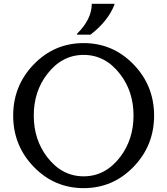

<svg xmlns="http://www.w3.org/2000/svg" viewBox="-20 -972 873 1002"><path d="M577.1 -952.1V-947.3Q543.9 -861.8 452.1 -791H382.3V-795.9Q459 -872.1 459 -952.1ZM676.8 -368.7Q676.8 -494.6 606.9 -585Q529.8 -685.5 416.5 -685.5Q303.2 -685.5 226.1 -585Q156.2 -494.6 156.2 -368.7Q156.2 -244.1 226.1 -152.3Q303.2 -51.8 416.5 -51.8Q529.8 -51.8 606.9 -152.3Q676.8 -244.1 676.8 -368.7ZM676.8 -101.3Q569.3 9.8 416.5 9.8Q263.7 9.8 156.2 -101.3Q48.8 -212.4 48.8 -368.7Q48.8 -524.9 156.2 -636Q263.7 -747.1 416.5 -747.1Q569.3 -747.1 676.8 -636Q784.2 -524.9 784.2 -368.7Q784.2 -212.4 676.8 -101.3Z"/></svg>

Font: Classica
Style: Book
Weight: 400
Version: Version 1.001